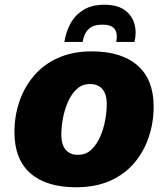

<svg xmlns="http://www.w3.org/2000/svg" viewBox="-20 -780 702 811"><path d="M41 -222Q41 -289 61.5 -350Q82 -411 122.5 -459Q163 -507 224.5 -535Q286 -563 368 -563Q493 -563 561 -503.5Q629 -444 629 -330Q629 -263 608.5 -201.5Q588 -140 547.5 -92Q507 -44 445.5 -16.5Q384 11 301 11Q176 11 108.5 -48Q41 -107 41 -222ZM239 -211Q239 -170 257 -148Q275 -126 309 -126Q343 -126 366 -148Q389 -170 403.5 -203.5Q418 -237 424.5 -273.5Q431 -310 431 -340Q431 -381 413 -403Q395 -425 360 -425Q327 -425 304 -403.5Q281 -382 266.5 -348.5Q252 -315 245.5 -278Q239 -241 239 -211ZM420 -760Q475 -760 506 -738Q537 -716 547.5 -680Q558 -644 548 -603H471Q478 -639 464 -657.5Q450 -676 413 -676Q374 -676 354.5 -657.5Q335 -639 329 -603H252Q258 -643 276.5 -678.5Q295 -714 330.5 -737Q366 -760 420 -760Z"/></svg>

Font: Kufam ExtraBold
Style: Italic
Weight: 800
Italic angle: -11°
Designer: Artur Schmal
Foundry: Original Type
Version: Version 1.301; ttfautohint (v1.8.3)